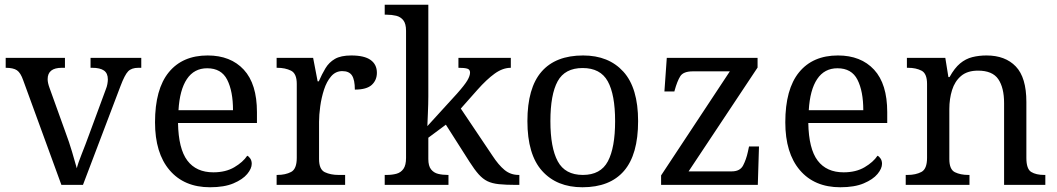

<svg xmlns="http://www.w3.org/2000/svg" viewBox="-20 -780 4458 810"><path d="M78 -441Q67 -473 51.5 -483.5Q36 -494 4 -494V-536H254V-494H241Q181 -494 181 -446Q181 -438 183 -429Q185 -420 189 -409L257 -220Q271 -183 284 -139.5Q297 -96 304 -70Q309 -91 325 -131Q341 -171 354 -207L426 -402Q431 -414 433 -425.5Q435 -437 435 -445Q435 -471 418.5 -482.5Q402 -494 369 -494H362V-536H576V-494H564Q535 -494 520.5 -479Q506 -464 488 -416L330 0H239Z M866 10Q757 10 695.5 -62Q634 -134 634 -264Q634 -404 692 -475Q750 -546 856 -546Q953 -546 1008.5 -486Q1064 -426 1064 -307V-261H731Q733 -152 770.5 -102.5Q808 -53 880 -53Q932 -53 968.5 -74.5Q1005 -96 1023 -123Q1030 -120 1036 -111Q1042 -102 1042 -89Q1042 -69 1023 -46Q1004 -23 965 -6.5Q926 10 866 10ZM963 -315Q963 -395 938.5 -443.5Q914 -492 854 -492Q799 -492 768.5 -446.5Q738 -401 733 -315Z M1147 0V-42H1150Q1184 -42 1208 -54.5Q1232 -67 1232 -114V-426Q1232 -470 1207.5 -482Q1183 -494 1150 -494H1147V-536H1301L1320 -437H1325Q1338 -467 1353 -492Q1368 -517 1393 -531.5Q1418 -546 1462 -546Q1517 -546 1543.5 -527Q1570 -508 1570 -473Q1570 -442 1548.5 -422Q1527 -402 1477 -402Q1477 -443 1465 -461.5Q1453 -480 1424 -480Q1396 -480 1377 -458Q1358 -436 1347 -402Q1336 -368 1331 -331.5Q1326 -295 1326 -266V-109Q1326 -65 1350.5 -53.5Q1375 -42 1408 -42H1436V0Z M1603 0V-42H1611Q1634 -42 1652.5 -47Q1671 -52 1682 -67.5Q1693 -83 1693 -114V-650Q1693 -680 1681.5 -694.5Q1670 -709 1651.5 -713.5Q1633 -718 1611 -718H1603V-760H1787V-374Q1787 -361 1786.5 -340Q1786 -319 1785 -298Q1784 -277 1783.5 -262.5Q1783 -248 1783 -248L1908 -385Q1940 -421 1951.5 -440.5Q1963 -460 1963 -474Q1963 -487 1951 -490.5Q1939 -494 1914 -494V-536H2135V-494Q2101 -494 2067 -469.5Q2033 -445 1994 -401L1924 -322L2057 -124Q2083 -84 2108.5 -63Q2134 -42 2168 -42H2171V0H2157Q2114 0 2085 -3Q2056 -6 2036.5 -15.5Q2017 -25 1999.5 -44.5Q1982 -64 1961 -97L1861 -254L1787 -199V-109Q1787 -80 1798.5 -65.5Q1810 -51 1828.5 -46.5Q1847 -42 1869 -42H1872V0Z M2437 10Q2329 10 2267 -59Q2205 -128 2205 -269Q2205 -409 2264.5 -477.5Q2324 -546 2440 -546Q2548 -546 2610 -477.5Q2672 -409 2672 -269Q2672 -128 2612.5 -59Q2553 10 2437 10ZM2439 -42Q2514 -42 2544.5 -99.5Q2575 -157 2575 -269Q2575 -381 2544 -437Q2513 -493 2438 -493Q2363 -493 2332.5 -437Q2302 -381 2302 -269Q2302 -157 2333 -99.5Q2364 -42 2439 -42Z M2769 0V-40L3059 -479H2903Q2863 -479 2850 -458.5Q2837 -438 2826 -398L2825 -394H2783L2793 -536H3176V-495L2885 -57H3067Q3102 -57 3115 -82Q3128 -107 3135 -139L3140 -162H3182L3177 0Z M3525 10Q3416 10 3354.5 -62Q3293 -134 3293 -264Q3293 -404 3351 -475Q3409 -546 3515 -546Q3612 -546 3667.5 -486Q3723 -426 3723 -307V-261H3390Q3392 -152 3429.5 -102.5Q3467 -53 3539 -53Q3591 -53 3627.5 -74.5Q3664 -96 3682 -123Q3689 -120 3695 -111Q3701 -102 3701 -89Q3701 -69 3682 -46Q3663 -23 3624 -6.5Q3585 10 3525 10ZM3622 -315Q3622 -395 3597.5 -443.5Q3573 -492 3513 -492Q3458 -492 3427.5 -446.5Q3397 -401 3392 -315Z M3801 0V-42H3809Q3843 -42 3867 -54.5Q3891 -67 3891 -114V-426Q3891 -470 3867.5 -482Q3844 -494 3811 -494H3806V-536H3968L3981 -455H3986Q4007 -493 4030.5 -512.5Q4054 -532 4082 -539Q4110 -546 4142 -546Q4221 -546 4265.5 -499.5Q4310 -453 4310 -350V-114Q4310 -67 4330.5 -54.5Q4351 -42 4385 -42H4390V0H4216V-345Q4216 -410 4191.5 -446Q4167 -482 4106 -482Q4061 -482 4034.5 -459.5Q4008 -437 3996.5 -400Q3985 -363 3985 -320V-109Q3985 -65 4008.5 -53.5Q4032 -42 4065 -42H4070V0Z"/></svg>

Font: Noto Serif Khojki
Style: Regular
Weight: 400
Designer: Juan Bruce
Version: Version 2.002